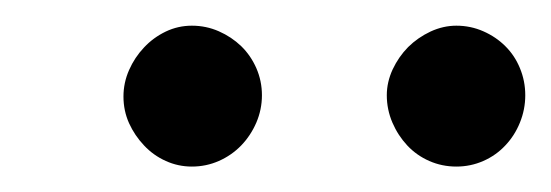

<svg xmlns="http://www.w3.org/2000/svg" viewBox="-20 -716 433 151"><path d="M186 -641.1Q186 -629.9 181.6 -619.6Q177.2 -609.4 169.7 -601.6Q162.1 -593.8 152.1 -589.4Q142.1 -585 130.9 -585Q120.1 -585 110.4 -589.4Q100.6 -593.8 93.3 -601.6Q85.9 -609.4 81.5 -619.1Q77.1 -628.9 77.1 -640.1Q77.1 -650.9 81.5 -660.9Q85.9 -670.9 93.3 -678.7Q100.6 -686.5 110.4 -691.2Q120.1 -695.8 130.9 -695.8Q142.1 -695.8 152.1 -691.4Q162.1 -687 169.7 -679.7Q177.2 -672.4 181.6 -662.4Q186 -652.3 186 -641.1ZM393.1 -641.1Q393.1 -629.9 388.9 -619.6Q384.8 -609.4 377.4 -601.6Q370.1 -593.8 360.1 -589.4Q350.1 -585 338.9 -585Q327.6 -585 317.6 -589.4Q307.6 -593.8 300.3 -601.6Q293 -609.4 288.6 -619.6Q284.2 -629.9 284.2 -641.1Q284.2 -651.4 288.8 -661.4Q293.5 -671.4 301 -679Q308.6 -686.5 318.6 -691.2Q328.6 -695.8 338.9 -695.8Q350.1 -695.8 360.1 -691.4Q370.1 -687 377.4 -679.7Q384.8 -672.4 388.9 -662.4Q393.1 -652.3 393.1 -641.1Z"/></svg>

Font: Charis SIL Phon
Style: Italic
Weight: 400
Italic angle: -11°
Foundry: SIL International
Version: Version 5.000